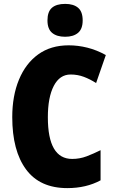

<svg xmlns="http://www.w3.org/2000/svg" viewBox="-20 -957 590 987"><path d="M343 -574Q287 -574 256.5 -515.5Q226 -457 226 -354Q226 -140 351 -140Q390 -140 425.5 -153.5Q461 -167 497 -185V-30Q423 10 326 10Q185 10 114 -86Q43 -182 43 -355Q43 -464 77.5 -547.5Q112 -631 176.5 -677.5Q241 -724 333 -724Q381 -724 429 -712Q477 -700 524 -674L474 -530Q443 -550 411 -562Q379 -574 343 -574ZM315 -937Q358 -937 381.5 -917Q405 -897 405 -852Q405 -808 381 -788Q357 -768 315 -768Q272 -768 248 -788Q224 -808 224 -852Q224 -897 247 -917Q270 -937 315 -937Z"/></svg>

Font: Noto Sans Malayalam Condensed Black
Style: Regular
Weight: 900
Width: 3
Designer: Jelle Bosma - Monotype Design Team
Foundry: Monotype Imaging Inc.
Version: Version 2.104; ttfautohint (v1.8.4.7-5d5b)